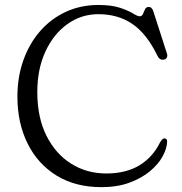

<svg xmlns="http://www.w3.org/2000/svg" viewBox="-20 -735 730 772"><path d="M652 -166Q651.5 -138.5 634.2 -106.8Q617 -75 583.2 -46.8Q549.5 -18.5 500.5 -0.5Q451.5 17.5 388 17.5Q283 17.5 207.2 -29.2Q131.5 -76 90.8 -158.2Q50 -240.5 50 -346.5Q50 -426 74.2 -493.5Q98.5 -561 142.2 -610.8Q186 -660.5 245.5 -687.8Q305 -715 375.5 -715Q428.5 -715 462.2 -703.8Q496 -692.5 514.5 -681Q533 -669.5 541.5 -669.5Q551 -669.5 554.8 -678.8Q558.5 -688 563 -697.5Q567.5 -707 578 -707Q591.5 -707 597 -688L651.5 -519Q654.5 -509.5 650.2 -502.5Q646 -495.5 636.5 -495Q621 -493.5 613.5 -510Q570 -599.5 512.2 -638.8Q454.5 -678 375.5 -678Q306.5 -678 250.8 -638Q195 -598 162.5 -527.5Q130 -457 130 -365Q130 -262.5 166.8 -189.2Q203.5 -116 266.2 -76.8Q329 -37.5 407 -37.5Q486.5 -37.5 540.5 -70.2Q594.5 -103 623.5 -162.5Q633.5 -180 643 -178.5Q652 -177 652 -166Z"/></svg>

Font: Fraunces 9pt Soft Light
Style: Regular
Weight: 300
Version: Version 1.000;[0bf87f6ff]